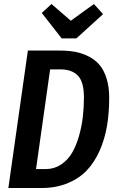

<svg xmlns="http://www.w3.org/2000/svg" viewBox="-20 -945 587 965"><path d="M452.1 -924.8 498 -874 363.8 -752H290L189.9 -879.9L238.8 -924.8L335.9 -840.8ZM279.8 -690.9Q322.8 -690.9 358.2 -684.3Q393.6 -677.7 426 -661.1Q458.5 -644.5 480.7 -618.2Q502.9 -591.8 515.9 -549.8Q528.8 -507.8 528.8 -453.1Q528.8 -377 517.6 -311Q506.3 -245.1 480.5 -187Q454.6 -128.9 415.8 -88.1Q377 -47.4 318.8 -23.7Q260.7 0 188 0H22L120.1 -690.9ZM284.2 -596.2H231.9L161.1 -95.2H210Q252.4 -95.2 286.4 -117.7Q320.3 -140.1 341.6 -176Q362.8 -211.9 376.7 -260.3Q390.6 -308.6 396.2 -356.7Q401.9 -404.8 401.9 -455.1Q401.9 -533.2 371.6 -564.7Q341.3 -596.2 284.2 -596.2Z"/></svg>

Font: Fira Sans Compressed Medium
Style: Italic
Weight: 500
Width: 3
Italic angle: -8°
Designer: Carrois Corporate & Edenspiekermann AG
Foundry: Carrois Corporate GbR & Edenspiekermann AG
Version: Version 4.203;PS 004.203;hotconv 1.0.88;makeotf.lib2.5.64775